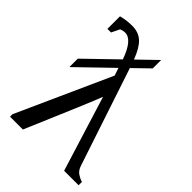

<svg xmlns="http://www.w3.org/2000/svg" viewBox="-206 -801 897 897"><g transform="rotate(45 242.5 -352.0)"><path d="M383.8 0 268.1 -373Q251.5 -327.1 111.3 0H26.4V-16.1L236.3 -481.4L223.6 -519.5L58.6 -359.9V-415.5L210 -562Q175.8 -658.2 129.4 -658.2Q115.7 -658.2 101.6 -652.3L82 -611.8H58.1V-694.8Q91.8 -704.1 130.4 -704.1Q172.9 -704.1 199.5 -679.2Q226.1 -654.3 247.1 -598.1L338.4 -686.5V-630.9L261.7 -556.6L422.9 -71.8Q430.7 -48.3 446.8 -37.6Q462.9 -26.9 479.5 -22V0Z"/></g></svg>

Font: Times New Roman
Style: Regular
Weight: 400
Designer: Steve Matteson
Foundry: Ascender Corporation
Version: Version 2.00.3